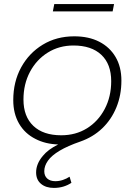

<svg xmlns="http://www.w3.org/2000/svg" viewBox="-20 -704 660 941"><path d="M244 217Q205 217 181 197Q157 177 157 141Q157 99 190 60Q215 29 265 4Q202 2 154 -23Q102 -49 73.5 -98Q45 -147 45 -213Q45 -303 83.5 -373.5Q122 -444 189.5 -485Q257 -526 344 -526Q415 -526 466.5 -499.5Q518 -473 546.5 -424.5Q575 -376 575 -309Q575 -238 550.5 -178Q526 -118 481 -75Q436 -32 373 -10Q312 11 272.5 34.5Q233 58 215 83.5Q197 109 197 135Q197 158 211.5 171Q226 184 251 184Q270 184 288 178Q306 172 321 162L330 192Q312 204 290.5 210.5Q269 217 244 217ZM280 -41Q351 -41 406 -75Q461 -109 493 -169.5Q525 -230 525 -306Q525 -390 476.5 -435.5Q428 -481 340 -481Q270 -481 214.5 -446.5Q159 -412 127 -352Q95 -292 95 -216Q95 -133 143.5 -87Q192 -41 280 -41ZM239 -648 246 -684H539L532 -648Z"/></svg>

Font: Montserrat Thin Light
Style: Italic
Weight: 300
Italic angle: -11.3°
Version: Version 9.000